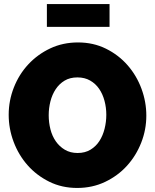

<svg xmlns="http://www.w3.org/2000/svg" viewBox="-20 -924 767 950"><path d="M362 6Q286 6 223.5 -25Q161 -56 116.5 -106.5Q72 -157 47.5 -222Q23 -287 23 -356Q23 -426 48.5 -491Q74 -556 120 -605.5Q166 -655 228.5 -684.5Q291 -714 366 -714Q442 -714 504.5 -683Q567 -652 611.5 -601Q656 -550 680 -485Q704 -420 704 -352Q704 -282 678.5 -217.5Q653 -153 608 -103.5Q563 -54 500 -24Q437 6 362 6ZM221 -354Q221 -318 229.5 -284.5Q238 -251 256 -225Q274 -199 301 -183Q328 -167 364 -167Q401 -167 428 -183.5Q455 -200 472 -226.5Q489 -253 497.5 -287Q506 -321 506 -356Q506 -392 497 -425.5Q488 -459 470.5 -484.5Q453 -510 426 -525.5Q399 -541 363 -541Q326 -541 299.5 -525Q273 -509 255.5 -482.5Q238 -456 229.5 -422.5Q221 -389 221 -354ZM212 -791V-904H522V-791Z"/></svg>

Font: Raleway
Style: Heavy
Weight: 900
Designer: Matt McInerney, Pablo Impallari, Rodrigo Fuenzalida
Foundry: Matt McInerney, Pablo Impallari, Rodrigo Fuenzalida
Version: Version 2.001; ttfautohint (v0.8) -G 200 -r 50